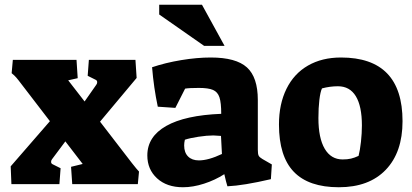

<svg xmlns="http://www.w3.org/2000/svg" viewBox="-20 -775 1732 808"><path d="M25 -75 190 -265 58 -437Q48 -450 40 -457.5Q32 -465 29 -467L34 -523H302L307 -446L267 -437L336 -348L385 -418Q389 -423 389 -429Q389 -436 383 -439L349 -456L354 -523H550L555 -447L401 -263L535 -89Q557 -61 565 -53L560 0H284L279 -73L328 -85L255 -180L199 -105Q195 -100 195 -94Q195 -87 201 -84L235 -67L230 0H28Z M600 -121Q600 -200 679.5 -245Q759 -290 911 -296Q911 -343 903.5 -365.5Q896 -388 876.5 -396.5Q857 -405 817 -405Q776 -405 759 -402L718 -321L644 -326Q627 -406 620 -492Q676 -511 742.5 -522Q809 -533 867 -533Q973 -533 1019 -491.5Q1065 -450 1065 -354V-145Q1065 -127 1068.5 -120Q1072 -113 1084 -106L1124 -83L1120 -21Q1004 6 937 9Q935 3 931 -12.5Q927 -28 924 -42Q885 -17 838.5 -2Q792 13 750 13Q682 13 641 -24.5Q600 -62 600 -121ZM914 -127 910 -203Q886 -205 878 -205Q851 -205 815 -199.5Q779 -194 758 -187Q755 -174 755 -163Q755 -133 771.5 -116.5Q788 -100 817 -100Q857 -100 914 -127ZM650 -714V-755H830L925 -582H839Z M1154 -251Q1154 -337 1185.5 -401Q1217 -465 1276 -499Q1335 -533 1415 -533Q1674 -533 1674 -265Q1674 -134 1603.5 -60.5Q1533 13 1406 13Q1279 13 1216.5 -52Q1154 -117 1154 -251ZM1489 -119Q1495 -142 1499 -178Q1503 -214 1503 -247Q1503 -328 1477.5 -370Q1452 -412 1402 -412Q1369 -412 1335 -403Q1328 -388 1324 -354.5Q1320 -321 1320 -278Q1320 -194 1346.5 -149Q1373 -104 1422 -104Q1442 -104 1457 -107.5Q1472 -111 1489 -119Z"/></svg>

Font: Suez One
Style: Regular
Weight: 400
Designer: Michal Sahar
Foundry: Hagilda
Version: Version 1.001